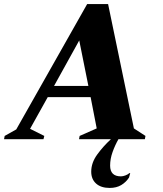

<svg xmlns="http://www.w3.org/2000/svg" viewBox="-65 -685 804 945"><path d="M-45 0 -42 -16 15 -48 364 -665H467L594 -53L651 -16L648 0H518Q501 30 489 63.5Q477 97 477 130Q477 183 530 183Q540 183 552 178.5Q564 174 572 167H576L570 189Q555 212 531.5 226Q508 240 475 240Q432 240 408 218.5Q384 197 384 160Q384 116 413.5 75.5Q443 35 481 0H324L327 -16L411 -53L381 -207H170L83 -51L153 -16L149 0ZM201 -262H370L325 -486Z"/></svg>

Font: Spectral SC ExtraBold
Style: Italic
Weight: 800
Italic angle: -10°
Designer: Jean-Baptiste Levee
Foundry: Production Type
Version: Version 2.001